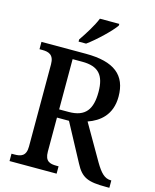

<svg xmlns="http://www.w3.org/2000/svg" viewBox="-134 -1021 898 1111"><g transform="rotate(15 315.0 -465.5)"><path d="M239 -784V-771H284C337 -809 417 -886 440 -921V-931H324C306 -886 268 -826 239 -784ZM32 0H314V-44H301C262 -44 232 -52 232 -110V-314H304L424 -90C463 -15 501 0 611 0H630V-44H627C589 -44 564 -71 532 -125L409 -338C478 -362 545 -413 545 -523C545 -651 469 -714 298 -714H32V-670H49C86 -670 119 -661 119 -603V-110C119 -52 87 -44 49 -44H32ZM289 -363H232V-664H290C387 -664 426 -620 426 -519C426 -416 390 -363 289 -363Z"/></g></svg>

Font: Noto Serif Ethiopic SemiCondensed Medium
Style: Regular
Weight: 500
Width: 4
Designer: Monotype Design Team
Foundry: Monotype Imaging Inc.
Version: Version 2.102